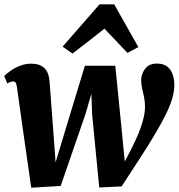

<svg xmlns="http://www.w3.org/2000/svg" viewBox="-24 -861 830 891"><path d="M121 10 86 -233.5 54.5 -457.5Q52.5 -470.5 49 -476.8Q45.5 -483 37 -483Q30.5 -483 23.2 -480.2Q16 -477.5 10 -473.5L-4.5 -508.5Q6.5 -519 25.2 -532.5Q44 -546 68.8 -555.8Q93.5 -565.5 121 -565.5Q159.5 -565.5 181 -546Q202.5 -526.5 206 -482.5L222.5 -263.5L234 -107.5L280 -260L370 -556H511L540 -265.5L555 -111.5L577 -153Q594 -186.5 607.5 -216Q621 -245.5 630 -271.8Q639 -298 644 -321.2Q649 -344.5 649 -365Q649 -389 644.5 -410.5Q640 -432 635.5 -451.5Q631 -471 631 -488.5Q631 -517 649.2 -541.5Q667.5 -566 704 -566Q736 -566 753.5 -551Q771 -536 778 -513.2Q785 -490.5 785 -467Q785 -438.5 775.8 -405.8Q766.5 -373 747.2 -333.5Q728 -294 699 -244.8Q670 -195.5 630.2 -134Q590.5 -72.5 540.5 4L436.5 9L403.5 -331L400 -425.5L372.5 -331L257.5 2ZM312.5 -612.5 266.5 -644.5 438 -841H506L618 -642.5L567.5 -615.5Q541.5 -643.5 514.2 -671.8Q487 -700 460.5 -728Q424 -698.5 387 -670Q350 -641.5 312.5 -612.5Z"/></svg>

Font: Merriweather 24pt SemiCondensed Black
Style: Italic
Weight: 900
Width: 4
Italic angle: -7.8°
Designer: Eben Sorkin
Foundry: Eben Sorkin
Version: Version 2.101